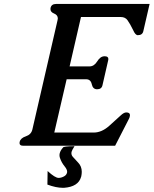

<svg xmlns="http://www.w3.org/2000/svg" viewBox="-20 -715 764 955"><path d="M293 19.5Q294.4 12.2 350.6 12.2Q337.4 33.2 335.9 40.5Q333 54.2 341.8 64.5Q353 77.6 368.7 93.8Q386.7 112.3 386.7 139.6Q386.7 149.9 384.3 161.6L383.3 165Q369.6 213.9 298.3 219.2H293Q258.8 219.2 215.8 203.1L216.8 135.7Q253.9 169.9 271.5 169.9Q284.7 169.9 298.8 162.1Q310.5 155.8 313.5 143.6Q314 141.6 314 139.2Q314 127.9 301.3 112.3Q286.1 93.8 278.3 70.8Q274.4 59.6 276.9 47.9Q280.8 32.7 293 19.5ZM250 -55.7H446.3Q485.4 -55.7 522.5 -88.4Q559.1 -121.1 580.1 -140.6Q596.2 -155.8 607.9 -155.8Q626.5 -155.8 626.5 -142.1Q626.5 -139.2 625.5 -135.7Q624 -128.4 621.1 -123.5L552.7 9.8H94.2Q77.1 9.8 77.1 -3.9Q77.1 -6.8 78.1 -10.3Q82.5 -28.3 108.9 -37.1Q135.3 -45.9 141.1 -71.3L266.1 -613.8Q267.1 -618.7 267.6 -623Q267.6 -640.1 249.5 -647.5Q231 -654.8 231 -669.4Q231 -672.4 231.4 -675.3Q235.8 -695.3 258.8 -695.3H724.1L692.9 -560.1Q688.5 -540 665.5 -540Q653.3 -540 642.6 -564.5Q626.5 -597.7 614.3 -614.3Q603 -630.4 580.6 -630.4Q580.1 -630.4 579.1 -630.4H382.8L326.2 -384.8H425.8Q448.2 -384.8 463.9 -410.2Q479 -435.1 500 -435.1Q500.5 -435.1 501 -435.1Q519 -435.1 519 -421.4Q519 -418.5 518.1 -415L489.7 -291Q485.4 -271 462.9 -271Q441.9 -271 436.5 -295.9Q431.2 -320.8 408.2 -320.8H311.5Z"/></svg>

Font: Caudex
Style: Bold
Weight: 700
Italic angle: -13°
Version: Version 1.04